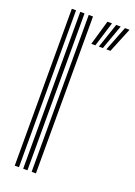

<svg xmlns="http://www.w3.org/2000/svg" viewBox="-152 -860 646 920"><g transform="rotate(20 171.0 -400.0)"><path d="M134.2 0V-800H156V0ZM48 0V-800H69.5V0ZM91 0V-800H112.8V0ZM269.8 -674 319 -800H342.2L290.8 -674ZM193 -674 229.5 -800H252.8L213.8 -674ZM231.5 -674 274.2 -800H297.2L252 -674Z"/></g></svg>

Font: Big Shoulders Inline Display Thin
Style: Bold
Weight: 700
Version: Version 2.002